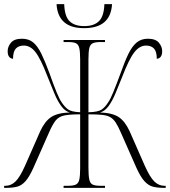

<svg xmlns="http://www.w3.org/2000/svg" viewBox="-20 -907 820 927"><path d="M386 -771Q260 -771 253 -887H290Q292 -828 316 -804.5Q340 -781 387 -781Q433 -781 457.5 -804.5Q482 -828 484 -887H521Q514 -771 386 -771ZM0 0V-10H7Q33 -10 54.5 -30.5Q76 -51 101 -107L174 -273Q196 -321 226.5 -341.5Q257 -362 317 -364Q294 -370 276 -394.5Q258 -419 242.5 -456Q227 -493 210 -536Q177 -622 152 -654.5Q127 -687 95 -687Q70 -687 56.5 -672.5Q43 -658 43 -623Q17 -626 17 -660Q17 -682 33 -701Q49 -720 86 -720Q119 -720 140.5 -702Q162 -684 180 -647Q198 -610 219 -553Q239 -496 253.5 -461Q268 -426 277 -414Q291 -392 307.5 -379.5Q324 -367 367 -365V-619Q367 -656 363 -674Q359 -692 347 -698Q335 -704 310 -704H287V-714H487V-704H465Q440 -704 427.5 -698Q415 -692 411 -674Q407 -656 407 -619V-365Q454 -366 471.5 -378.5Q489 -391 503 -414Q512 -426 526.5 -461Q541 -496 562 -553Q582 -610 600 -647Q618 -684 640 -702Q662 -720 694 -720Q731 -720 747 -701Q763 -682 763 -660Q763 -626 737 -623Q737 -658 723.5 -672.5Q710 -687 685 -687Q654 -687 628.5 -654.5Q603 -622 570 -536Q553 -493 537.5 -456Q522 -419 504 -394.5Q486 -370 463 -364Q523 -362 553.5 -341.5Q584 -321 606 -273L679 -107Q704 -51 725.5 -30.5Q747 -10 773 -10H780V0H770Q741 0 719 -5.5Q697 -11 678 -31.5Q659 -52 639 -96L563 -268Q550 -298 538.5 -315.5Q527 -333 512 -341.5Q497 -350 472 -352.5Q447 -355 407 -355V-98Q407 -60 411 -41Q415 -22 427 -16Q439 -10 464 -10H487V0H287V-10H310Q334 -10 346.5 -16Q359 -22 363 -40.5Q367 -59 367 -95V-355Q317 -355 290.5 -349.5Q264 -344 249 -325.5Q234 -307 217 -268L141 -96Q121 -52 102.5 -31.5Q84 -11 62 -5.5Q40 0 10 0Z"/></svg>

Font: Noto Serif Display Condensed ExtraLight
Style: Regular
Weight: 200
Width: 3
Designer: Monotype Design Team
Foundry: Monotype Imaging Inc.
Version: Version 2.009